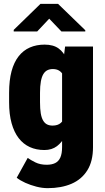

<svg xmlns="http://www.w3.org/2000/svg" viewBox="-20 -770 547 998"><path d="M318.4 -528.3H463.4V-4.9Q463.4 68.4 433.8 115.5Q404.3 162.6 351.6 185.3Q298.8 208 228 208Q199.7 208 169.2 200.2Q138.7 192.4 111.6 180.2Q84.5 168 66.9 153.8L124 50.8Q138.7 61.5 163.8 74Q189 86.4 222.7 86.4Q249 86.4 266.8 77.6Q284.7 68.8 293.7 48.6Q302.7 28.3 302.7 -5.9V-403.3ZM27.3 -238.3V-287.6Q27.3 -352.5 40 -399.7Q52.7 -446.8 76.9 -477.5Q101.1 -508.3 135.3 -523.2Q169.4 -538.1 211.9 -538.1Q257.3 -538.1 284.7 -518.1Q312 -498 326.9 -462.4Q341.8 -426.8 350.1 -378.9Q358.4 -331.1 365.2 -276.4V-243.2Q357.9 -191.9 347.4 -146.2Q336.9 -100.6 319.8 -65.4Q302.7 -30.3 276.1 -10.3Q249.5 9.8 210.9 9.8Q168.5 9.8 134.8 -5.6Q101.1 -21 77.1 -52Q53.2 -83 40.3 -129.4Q27.3 -175.8 27.3 -238.3ZM188 -287.6V-238.3Q188 -204.1 191.9 -180.9Q195.8 -157.7 204.1 -143.6Q212.4 -129.4 224.6 -123.3Q236.8 -117.2 253.4 -117.2Q280.3 -117.2 295.9 -130.9Q311.5 -144.5 317.9 -170.2Q324.2 -195.8 321.3 -230.5V-290Q322.8 -320.3 319.3 -343Q315.9 -365.7 307.6 -380.9Q299.3 -396 286.1 -403.6Q272.9 -411.1 254.4 -411.1Q238.8 -411.1 226.3 -405Q213.9 -398.9 205.3 -384.8Q196.8 -370.6 192.4 -346.7Q188 -322.8 188 -287.6ZM281.7 -750 423.3 -612.8V-606.4H299.3L235.8 -672.9L173.3 -606.4H51.3V-614.7L190.4 -750Z"/></svg>

Font: Roboto Condensed Black
Style: Regular
Weight: 900
Designer: Christian Robertson
Foundry: Google
Version: Version 3.008; 2023